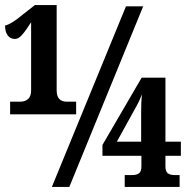

<svg xmlns="http://www.w3.org/2000/svg" viewBox="-38 -739 751 759"><path d="M2 -337H42Q61 -337 73 -347.5Q85 -358 85 -382V-651Q64 -618 49.5 -601.5Q35 -585 21 -585Q3 -585 -7.5 -599Q-18 -613 -18 -638Q8 -644 54 -683L100 -719H186V-382Q186 -337 226 -337H263V-287H2ZM460 -714H528L236 0H167ZM455 -47H486Q502 -47 511.5 -54Q521 -61 521 -81V-123H367V-166L522 -432H616V-179H677V-123H616V-81Q616 -61 625.5 -54Q635 -47 651 -47H672V0H455ZM520 -179V-295Q520 -341 523 -366Q511 -335 504 -324L424 -179Z"/></svg>

Font: Noto Serif CondExtraBold
Style: Regular
Weight: 800
Width: 3
Designer: Monotype Design Team
Foundry: Monotype Imaging Inc.
Version: Version 1.001